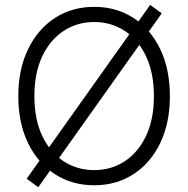

<svg xmlns="http://www.w3.org/2000/svg" viewBox="-20 -766 789 804"><path d="M374.5 9.8Q281.7 9.8 210 -36.6Q138.2 -83 97.4 -167Q56.6 -251 56.6 -363.3Q56.6 -476.1 97.7 -560.3Q138.7 -644.5 210.2 -690.9Q281.7 -737.3 374.5 -737.3Q467.3 -737.3 538.8 -690.9Q610.4 -644.5 650.9 -560.3Q691.4 -476.1 691.4 -363.3Q691.4 -251 650.9 -167Q610.4 -83 538.8 -36.6Q467.3 9.8 374.5 9.8ZM374.5 -53.7Q445.8 -53.7 502.2 -90.6Q558.6 -127.4 591.6 -197Q624.5 -266.6 624.5 -363.3Q624.5 -460.9 591.6 -530.3Q558.6 -599.6 502.2 -636.7Q445.8 -673.8 374.5 -673.8Q303.2 -673.8 246.6 -636.7Q189.9 -599.6 157 -530.3Q124 -460.9 124 -363.3Q124 -266.6 156.7 -197.3Q189.5 -127.9 246.3 -90.8Q303.2 -53.7 374.5 -53.7ZM140.1 18.1 91.8 -17.6 608.9 -745.6 657.2 -710Z"/></svg>

Font: Inter 20pt Light
Style: Regular
Weight: 300
Version: Version 4.001;git-66647c0bb